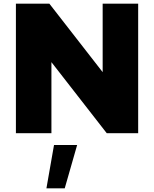

<svg xmlns="http://www.w3.org/2000/svg" viewBox="-20 -720 832 1038"><path d="M247 -700H66V0H258V-384L557 0H727V-700H535V-330ZM397 64H272L231 298H330Z"/></svg>

Font: Geom Black
Style: Bold
Weight: 900
Version: Version 1.102